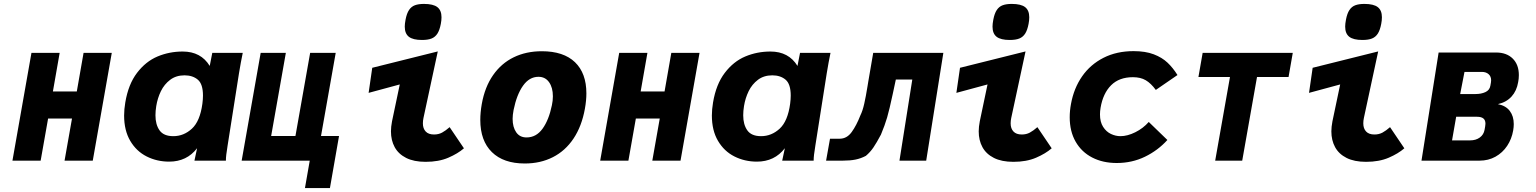

<svg xmlns="http://www.w3.org/2000/svg" viewBox="-20 -820 7840 980"><path d="M140.5 -550H284.5L250 -353H372L406.5 -550H550.5L453.5 0H309.5L347.5 -215H225.5L187.5 0H43.5Z M613.5 -230.5Q613.5 -262 619.5 -297Q635 -390 679.5 -448.2Q724 -506.5 784.2 -531.8Q844.5 -557 912.5 -557Q1005.5 -557 1050.5 -483.5L1063.5 -550H1219Q1214.5 -528.5 1209.2 -500.2Q1204 -472 1200 -447L1141.5 -75.5L1140 -65Q1137 -47 1135 -30.8Q1133 -14.5 1133 0H972.5Q974.5 -11 986 -63.5Q933.5 5 843.5 5Q781 5 728.5 -21.5Q676 -48 644.8 -101Q613.5 -154 613.5 -230.5ZM1013 -290.5Q1016 -314 1016 -332Q1016 -391 989.8 -413.2Q963.5 -435.5 922 -435.5Q879 -435.5 848.8 -412.8Q818.5 -390 801.2 -354.5Q784 -319 777.5 -278.5Q773.5 -253.5 773.5 -231.5Q773.5 -184 794.5 -154.5Q815.5 -125 864.5 -125Q918 -125 959.5 -163.2Q1001 -201.5 1013 -290.5Z M1561 0H1213.5L1310.5 -550H1439L1364 -126H1488L1563 -550H1693.5L1618.5 -126H1710.5L1664 140H1536.5Z M1975.5 -149.5Q1975.5 -172.5 1981 -201L2020.5 -389L1861.5 -346L1880 -474L2214.5 -557.5L2141.5 -218Q2138.5 -204 2138.5 -190.5Q2138.5 -164 2152.8 -148.8Q2167 -133.5 2195.5 -133.5Q2218.5 -133.5 2236.5 -143.2Q2254.5 -153 2275 -171L2348 -63Q2317 -36 2268.2 -15Q2219.5 6 2152.5 6Q2092.5 6 2053 -14Q2013.5 -34 1994.5 -69Q1975.5 -104 1975.5 -149.5ZM2046 -684Q2046 -698.5 2050 -719.5Q2056 -751.5 2067.8 -769Q2079.5 -786.5 2097.8 -793.2Q2116 -800 2144 -800Q2191.5 -800 2212.5 -783.5Q2233.5 -767 2233.5 -732Q2233.5 -715.5 2230 -698Q2224 -666.5 2212.8 -648.8Q2201.5 -631 2183 -623.5Q2164.5 -616 2134 -616Q2088 -616 2067 -632.2Q2046 -648.5 2046 -684Z M2431.5 -208Q2431.5 -246 2439 -288.5Q2454.5 -376 2496.8 -436.5Q2539 -497 2602.5 -527.8Q2666 -558.5 2745.5 -558.5Q2856.5 -558.5 2914.8 -502.5Q2973 -446.5 2973 -343.5Q2973 -307 2965.5 -265.5Q2949.5 -176 2907.5 -113Q2865.5 -50 2802 -17.8Q2738.5 14.5 2658.5 14.5Q2550 14.5 2490.8 -43.5Q2431.5 -101.5 2431.5 -208ZM2797 -283Q2802 -306 2802 -328.5Q2802 -373 2782.5 -400.5Q2763 -428 2728.5 -428Q2682 -428 2649.8 -382.8Q2617.5 -337.5 2601.5 -259Q2596.5 -232.5 2596.5 -213.5Q2596.5 -171 2614.8 -144.8Q2633 -118.5 2667.5 -118.5Q2717 -118.5 2749.2 -163Q2781.5 -207.5 2797 -283Z M3140.5 -550H3284.5L3250 -353H3372L3406.5 -550H3550.5L3453.5 0H3309.5L3347.5 -215H3225.5L3187.5 0H3043.5Z M3613.5 -230.5Q3613.5 -262 3619.5 -297Q3635 -390 3679.5 -448.2Q3724 -506.5 3784.2 -531.8Q3844.5 -557 3912.5 -557Q4005.5 -557 4050.5 -483.5L4063.5 -550H4219Q4214.5 -528.5 4209.2 -500.2Q4204 -472 4200 -447L4141.5 -75.5L4140 -65Q4137 -47 4135 -30.8Q4133 -14.5 4133 0H3972.5Q3974.5 -11 3986 -63.5Q3933.5 5 3843.5 5Q3781 5 3728.5 -21.5Q3676 -48 3644.8 -101Q3613.5 -154 3613.5 -230.5ZM4013 -290.5Q4016 -314 4016 -332Q4016 -391 3989.8 -413.2Q3963.5 -435.5 3922 -435.5Q3879 -435.5 3848.8 -412.8Q3818.5 -390 3801.2 -354.5Q3784 -319 3777.5 -278.5Q3773.5 -253.5 3773.5 -231.5Q3773.5 -184 3794.5 -154.5Q3815.5 -125 3864.5 -125Q3918 -125 3959.5 -163.2Q4001 -201.5 4013 -290.5Z M4216.5 -112H4266Q4302.5 -112 4327 -145.8Q4351.5 -179.5 4371.5 -231Q4383 -254 4391.2 -290.5Q4399.5 -327 4408 -380L4411.5 -401.5L4437 -550H4795L4707.5 0H4571L4636.5 -414H4552.5L4537 -341.5Q4519.5 -259.5 4508 -220.2Q4496.5 -181 4476.5 -133Q4454.5 -91.5 4438 -67.2Q4421.5 -43 4399.5 -24.5Q4374 -11 4346.5 -5.5Q4319 0 4281.5 0H4196.5Z M4975.5 -149.5Q4975.5 -172.5 4981 -201L5020.5 -389L4861.5 -346L4880 -474L5214.5 -557.5L5141.5 -218Q5138.5 -204 5138.5 -190.5Q5138.5 -164 5152.8 -148.8Q5167 -133.5 5195.5 -133.5Q5218.5 -133.5 5236.5 -143.2Q5254.5 -153 5275 -171L5348 -63Q5317 -36 5268.2 -15Q5219.5 6 5152.5 6Q5092.5 6 5053 -14Q5013.5 -34 4994.5 -69Q4975.5 -104 4975.5 -149.5ZM5046 -684Q5046 -698.5 5050 -719.5Q5056 -751.5 5067.8 -769Q5079.5 -786.5 5097.8 -793.2Q5116 -800 5144 -800Q5191.5 -800 5212.5 -783.5Q5233.5 -767 5233.5 -732Q5233.5 -715.5 5230 -698Q5224 -666.5 5212.8 -648.8Q5201.5 -631 5183 -623.5Q5164.5 -616 5134 -616Q5088 -616 5067 -632.2Q5046 -648.5 5046 -684Z M5440 -221.5Q5440 -255 5446.5 -289.5Q5461 -369.5 5503.2 -430.2Q5545.5 -491 5612.5 -525Q5679.5 -559 5766 -559Q5826.5 -559 5869 -542.8Q5911.5 -526.5 5939.2 -500.2Q5967 -474 5990 -437L5879.5 -361Q5854.5 -395 5828 -410.5Q5801.5 -426 5762.5 -426Q5692.5 -426 5651.2 -384.8Q5610 -343.5 5597.5 -270Q5594.5 -252 5594.5 -236Q5594.5 -197.5 5610.5 -172.5Q5626.5 -147.5 5650.5 -136.2Q5674.5 -125 5699 -125Q5734.5 -125 5774.8 -145Q5815 -165 5843.5 -197.5L5938.5 -105.5Q5890 -52 5824 -20Q5758 12 5680 12Q5609 12 5554.8 -16Q5500.5 -44 5470.2 -96.8Q5440 -149.5 5440 -221.5Z M6258 -427H6097L6118.5 -550H6578.5L6557 -427H6396L6320.5 0H6182.5Z M6775.5 -149.5Q6775.5 -172.5 6781 -201L6820.5 -389L6661.5 -346L6680 -474L7014.5 -557.5L6941.5 -218Q6938.5 -204 6938.5 -190.5Q6938.5 -164 6952.8 -148.8Q6967 -133.5 6995.5 -133.5Q7018.5 -133.5 7036.5 -143.2Q7054.5 -153 7075 -171L7148 -63Q7117 -36 7068.2 -15Q7019.5 6 6952.5 6Q6892.5 6 6853 -14Q6813.5 -34 6794.5 -69Q6775.5 -104 6775.5 -149.5ZM6846 -684Q6846 -698.5 6850 -719.5Q6856 -751.5 6867.8 -769Q6879.5 -786.5 6897.8 -793.2Q6916 -800 6944 -800Q6991.5 -800 7012.5 -783.5Q7033.5 -767 7033.5 -732Q7033.5 -715.5 7030 -698Q7024 -666.5 7012.8 -648.8Q7001.5 -631 6983 -623.5Q6964.5 -616 6934 -616Q6888 -616 6867 -632.2Q6846 -648.5 6846 -684Z M7323 -552H7616Q7670 -552 7701.2 -521Q7732.5 -490 7732.5 -436.5Q7732.5 -418.5 7729 -401Q7721.5 -356 7695 -327Q7668.5 -298 7625.5 -288.5Q7666 -280.5 7686.2 -253.8Q7706.5 -227 7706.5 -186.5Q7706.5 -171.5 7703.5 -154Q7696 -110.5 7672.8 -75.5Q7649.5 -40.5 7613.2 -20.2Q7577 0 7531.5 0H7235.5ZM7557.5 -157.5 7560.5 -174.5Q7562 -182 7562 -188.5Q7562 -207 7551.2 -215.5Q7540.5 -224 7519 -224H7412.5L7391.5 -103.5H7484Q7513 -103.5 7533 -118Q7553 -132.5 7557.5 -157.5ZM7587 -382 7590 -399Q7591 -407 7591 -410Q7591 -430 7578 -441.5Q7565 -453 7543.5 -453H7455L7433 -340H7511.5Q7540 -340 7561.5 -349.8Q7583 -359.5 7587 -382Z"/></svg>

Font: JuliaMono Black
Style: Italic
Weight: 900
Italic angle: -9°
Monospace: yes
Designer: cormullion
Foundry: corm
Version: Version 0.057; ttfautohint (v1.8.4)